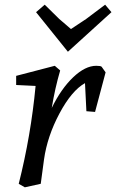

<svg xmlns="http://www.w3.org/2000/svg" viewBox="-20 -785 496 820"><path d="M391 -504Q410 -504 414 -500L431 -476L386 -307L349 -310L343 -430Q286 -398 234 -300.5Q182 -203 168 -104L154 0L86 15L60 0Q112 -206 132 -418L49 -422V-461L214 -504L237 -484Q215 -409 201 -324Q241 -406 292.5 -455Q344 -504 391 -504ZM171 -765 233 -704Q234 -703 283 -661L348 -704L429 -765L456 -733L270 -564L134 -733Z"/></svg>

Font: Andada
Style: Italic
Weight: 400
Italic angle: -8.29999°
Designer: Carolina Giovagnoli
Foundry: Carolina Giovagnoli
Version: Version 1.003